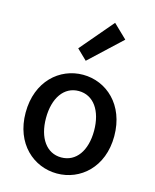

<svg xmlns="http://www.w3.org/2000/svg" viewBox="-131 -982 877 1084"><g transform="rotate(15 307.0 -440.5)"><path d="M307 13C443 13 566 -92 566 -274C566 -458 443 -564 307 -564C171 -564 48 -458 48 -274C48 -92 171 13 307 13ZM307 -81C221 -81 167 -158 167 -274C167 -391 221 -469 307 -469C394 -469 448 -391 448 -274C448 -158 394 -81 307 -81ZM300 -644 485 -817 405 -894 241 -701Z"/></g></svg>

Font: Source Han Sans KR Medium
Style: Regular
Weight: 500
Designer: Ryoko NISHIZUKA (kana & ideographs); Paul D. Hunt (Latin, Greek & Cyrillic); Wenlong ZHANG (bopomofo); Sandoll Communica
Foundry: Adobe Systems Incorporated
Version: Version 1.001;PS 1.001;hotconv 1.0.78;makeotf.lib2.5.61930